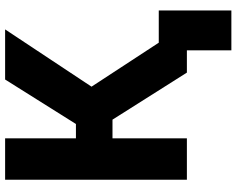

<svg xmlns="http://www.w3.org/2000/svg" viewBox="-107 -644 925 751"><g transform="rotate(-90 355.5 -268.5)"><path d="M28 0H190V-291H263L447 0H534V174H690V-110H564L392 -373L616 -711H420L246 -434H190V-711H28Z"/></g></svg>

Font: Asimov Pro
Style: Blk
Weight: 900
Designer: Google
Version: Version 2.000980; 2014